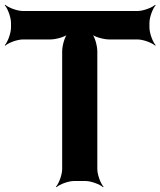

<svg xmlns="http://www.w3.org/2000/svg" viewBox="-26 -757 671 803"><path d="M599 -642V-661C599 -685 613 -722 625 -735L623 -737C610 -725 573 -711 549 -711H70C46 -711 9 -725 -4 -737L-6 -735C6 -722 20 -685 20 -661V-642C20 -618 6 -581 -6 -568L-4 -566C9 -578 46 -592 70 -592H184C208 -592 248 -603 260 -616L258 -618C245 -606 234 -566 234 -542V-50C234 -26 220 11 208 24L210 26C223 14 260 0 284 0H331C355 0 392 14 405 26L407 24C395 11 381 -26 381 -50V-542C381 -566 370 -606 357 -618L355 -616C367 -603 407 -592 431 -592H549C573 -592 610 -578 623 -566L625 -568C613 -581 599 -618 599 -642Z"/></svg>

Font: Asimov
Style: Edge
Weight: 500
Designer: Google
Version: Version 2.000980: 2014